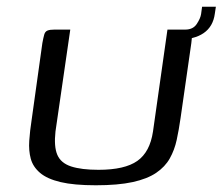

<svg xmlns="http://www.w3.org/2000/svg" viewBox="-20 -548 662 571"><path d="M517 -197Q512 -162 505.5 -132Q499 -102 485 -77Q471 -52 444.5 -34Q418 -16 374.5 -6.5Q331 3 265 3Q200 3 160 -6.5Q120 -16 99 -34Q78 -52 71.5 -76Q65 -100 67 -129.5Q69 -159 74 -191L106 -420Q109 -436 111.5 -445Q114 -454 121 -457Q128 -460 142 -460H189L145 -157Q140 -112 150.5 -87.5Q161 -63 191.5 -53Q222 -43 273 -43Q351 -43 388.5 -69.5Q426 -96 435 -157L478 -460H523Q538 -460 544.5 -457Q551 -454 551 -445Q551 -436 549 -420ZM510 -431V-460H531Q554 -460 565 -476.5Q576 -493 578 -506L581 -528H622L619 -508Q614 -469 585.5 -449.5Q557 -430 510 -431Z"/></svg>

Font: Genos
Style: Italic
Weight: 400
Italic angle: -8°
Version: Version 1.010